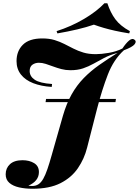

<svg xmlns="http://www.w3.org/2000/svg" viewBox="-20 -976 857 1184"><path d="M695 -366 692 -346H261L264 -366ZM414 -543Q385 -543 358.5 -550Q332 -557 308 -566Q284 -575 262 -582Q240 -589 220 -589Q197 -589 180 -577Q163 -565 163 -538Q163 -505 194.5 -484Q226 -463 301 -458Q301 -458 300 -449Q299 -440 299 -440Q234 -444 185 -463Q136 -482 109 -516.5Q82 -551 82 -599Q82 -661 121 -700Q160 -739 241 -739Q284 -739 316.5 -729Q349 -719 376.5 -705Q404 -691 432.5 -676.5Q461 -662 494 -652Q527 -642 571 -642Q604 -642 651 -650Q698 -658 735 -677Q756 -709 776 -726Q796 -743 811 -730Q823 -720 810 -703Q797 -686 744 -666Q681 -609 645 -516Q609 -423 579 -307L517 -65Q500 3 460.5 61Q421 119 353 153.5Q285 188 180 188Q135 188 97.5 179.5Q60 171 37.5 151.5Q15 132 15 99Q15 61 41.5 36.5Q68 12 119 12Q161 12 190.5 30Q220 48 220 85Q220 113 203.5 134Q187 155 155 169Q163 170 168 170.5Q173 171 178 171Q201 171 217.5 160Q234 149 247 126Q260 103 272.5 66.5Q285 30 299 -20L368 -262Q390 -338 422 -394.5Q454 -451 496.5 -494.5Q539 -538 591.5 -575Q644 -612 705 -650Q657 -637 622 -618.5Q587 -600 556.5 -583Q526 -566 492.5 -554.5Q459 -543 414 -543ZM559 -824Q513 -808 455.5 -794.5Q398 -781 334 -770L329 -784Q420 -813 498.5 -859.5Q577 -906 624 -956H642Q661 -898 691.5 -857Q722 -816 781 -784L777 -770Q727 -778 689 -786.5Q651 -795 620 -804Q589 -813 559 -824Z"/></svg>

Font: Playfair Display Black
Style: Italic
Weight: 900
Italic angle: -14°
Designer: Claus Eggers Sørensen
Foundry: Claus Eggers Sørensen
Version: Version 1.203